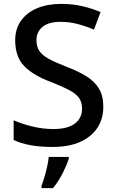

<svg xmlns="http://www.w3.org/2000/svg" viewBox="-20 -744 594 985"><path d="M510 -196Q510 -102 441 -46Q372 10 250 10Q124 10 50 -26V-127Q90 -109 144.5 -95.5Q199 -82 254 -82Q327 -82 364 -110Q401 -138 401 -186Q401 -218 386.5 -240Q372 -262 336.5 -281Q301 -300 240 -324Q151 -357 104.5 -404.5Q58 -452 58 -537Q58 -596 88 -638Q118 -680 171 -702Q224 -724 293 -724Q354 -724 404 -712Q454 -700 496 -682L462 -592Q423 -609 379.5 -620.5Q336 -632 291 -632Q229 -632 198 -606Q167 -580 167 -538Q167 -505 181.5 -483Q196 -461 229.5 -442.5Q263 -424 320 -402Q381 -379 423.5 -352.5Q466 -326 488 -289Q510 -252 510 -196ZM333 70Q324 100 302 143.5Q280 187 252 221H193V209Q200 191 208 164.5Q216 138 222 110Q228 82 230 61H333Z"/></svg>

Font: Noto Sans Myanmar UI Medium
Style: Regular
Weight: 500
Designer: Monotype Design Team
Foundry: Monotype Imaging Inc.
Version: Version 2.103; ttfautohint (v1.8.4.7-5d5b)